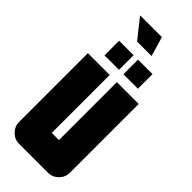

<svg xmlns="http://www.w3.org/2000/svg" viewBox="-335 -1123 1171 1171"><g transform="rotate(45 250.0 -538.0)"><path d="M318 -950H193L93 -1076H281ZM237 -750H112V-876H237ZM400 -750H275V-876H400ZM469 -94Q469 -56 441 -28Q413 0 375 0H125Q87 0 59 -28Q31 -56 31 -94V-688H219V-188H281V-688H469Z"/></g></svg>

Font: CostaRica
Style: Normal
Weight: 900
Version: Version 1.3